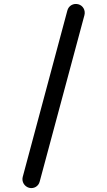

<svg xmlns="http://www.w3.org/2000/svg" viewBox="-20 -771 540 966"><path d="M94.2 119.6C88.4 142.6 102.1 167 126 173.8C149.9 180.2 173.8 166.5 179.7 142.6L404.8 -694.8C411.1 -719.2 397.5 -743.2 374 -749.5C349.6 -755.9 325.2 -742.7 318.8 -717.8Z"/></svg>

Font: Supermercado One
Style: Regular
Weight: 400
Designer: James Grieshaber
Foundry: James Grieshaber
Version: Version 1.002